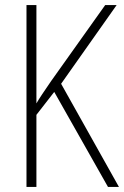

<svg xmlns="http://www.w3.org/2000/svg" viewBox="-20 -734 487 754"><path d="M447 0H404L193 -373L123 -283V0H84V-714H123V-328Q131 -342 146 -364.5Q161 -387 181 -416L393 -714H438L220 -405Z"/></svg>

Font: Noto Sans Sinhala Condensed ExtraLight
Style: Regular
Weight: 200
Width: 3
Designer: Jelle Bosma - Monotype Design Team
Foundry: Monotype Imaging Inc.
Version: Version 2.006; ttfautohint (v1.8.4.7-5d5b)